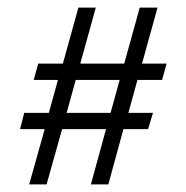

<svg xmlns="http://www.w3.org/2000/svg" viewBox="-20 -487 492 507"><path d="M146 -319 187 -467H233L192 -319H308L349 -467H396L355 -319H420L408 -276H343L319 -189H384L371 -146H306L266 0H220L260 -146H144L103 0H57L98 -146H33L44 -189H109L133 -276H69L81 -319ZM272 -189 296 -276H180L156 -189Z"/></svg>

Font: Katibeh
Style: Regular
Weight: 400
Designer: Arabic design by Kourosh Beigpour, Latin design by Eduardo Tunni, engineering by Lasse Fister
Version: Version 1.000